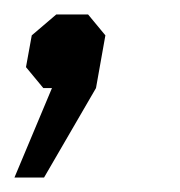

<svg xmlns="http://www.w3.org/2000/svg" viewBox="-23 -122 249 266"><path d="M49 0H37L13 -29L21 -73L55 -102H99L123 -73L110 0L38 124H-3Z"/></svg>

Font: Chakra Petch
Style: Italic
Weight: 400
Italic angle: -10°
Designer: Katatrad Aksorn Co.,Ltd.
Foundry: Cadson Demak Co.,Ltd.
Version: Version 1.000; ttfautohint (v1.6)